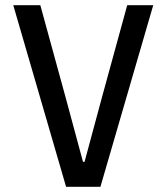

<svg xmlns="http://www.w3.org/2000/svg" viewBox="-20 -718 640 738"><path d="M366 0H234L31 -698H135L231 -348L299 -96H305L373 -348L469 -698H569Z"/></svg>

Font: IBM Plex Mono Text
Style: Regular
Weight: 450
Designer: Mike Abbink, Paul van der Laan, Pieter van Rosmalen
Foundry: Bold Monday
Version: Version 2.000